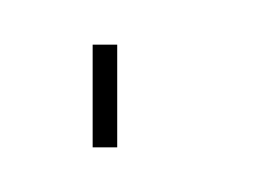

<svg xmlns="http://www.w3.org/2000/svg" viewBox="-20 -405 121 86"><path d="M21.5 -385H32.5V-339H21.5Z"/></svg>

Font: Anybody UltraCondensed Thin
Style: Regular
Weight: 100
Width: 1
Designer: Tyler Finck
Foundry: Etcetera Type Company
Version: Version 1.110